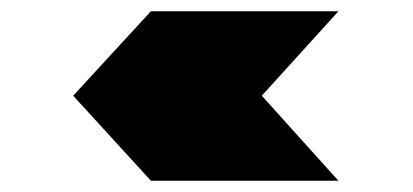

<svg xmlns="http://www.w3.org/2000/svg" viewBox="-20 -418 734 341"><path d="M581 -398 445 -248 581 -97H248L110 -248L248 -398Z"/></svg>

Font: Sarpanch ExtraBold
Style: Regular
Weight: 800
Designer: Manushi Parikh (Devanagari and Latin), Jyotish Sonowal (Devanagari)
Foundry: Indian Type Foundry
Version: Version 2.004;PS 1.0;hotconv 1.0.78;makeotf.lib2.5.61930; tt